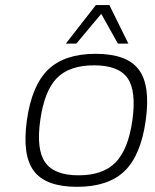

<svg xmlns="http://www.w3.org/2000/svg" viewBox="-20 -720 604 750"><path d="M353.5 -509.8Q475.6 -509.8 522 -448.2Q568.4 -386.7 549.3 -250Q530.3 -113.3 466.6 -51.8Q402.8 9.8 280.8 9.8Q159.2 9.8 112.5 -51.8Q65.9 -113.3 85 -250Q104 -386.2 168 -448Q231.9 -509.8 353.5 -509.8ZM137.2 -250Q121.1 -136.2 156.5 -85.7Q191.9 -35.2 287.1 -35.2Q382.3 -35.2 431.6 -85.7Q481 -136.2 497.1 -250Q513.2 -364.7 478.3 -414.8Q443.4 -464.8 347.2 -464.8Q251 -464.8 202.1 -415Q153.3 -365.2 137.2 -250ZM481.4 -549.8H440.4L375.5 -666L278.3 -549.8H237.3L354.5 -700.2H407.2Z"/></svg>

Font: Fivo Sans Light
Style: Regular
Weight: 300
Designer: Alexander Slobzheninov
Foundry: Alexander Slobzheninov
Version: 1.0